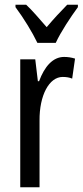

<svg xmlns="http://www.w3.org/2000/svg" viewBox="-20 -786 347 806"><path d="M137 -606H214C235 -652 277 -715 307 -756V-766H262C228 -731 210 -712 176 -672C146 -706 115 -743 90 -766H45V-756C80 -709 116 -650 137 -606ZM249 -547C202 -547 167 -507 144 -445H139L128 -537H65V0H146V-280C145 -385 186 -463 243 -463C258 -463 271 -461 283 -456L295 -540C279 -545 264 -547 249 -547Z"/></svg>

Font: Noto Sans Thai Looped ExtraCondensed
Style: Regular
Weight: 400
Width: 2
Designer: Sasikarn Vongin, Ben Mitchell
Foundry: The Fontpad Ltd
Version: Version 1.001